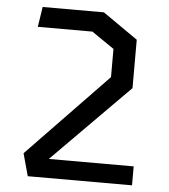

<svg xmlns="http://www.w3.org/2000/svg" viewBox="-52 -777 725 825"><g transform="rotate(5 310.0 -365.0)"><path d="M71.7 -96.8 417.5 -455.3V-577L320.8 -643.2H85.3L98.7 -730H362.8L513.7 -625V-416.3L144.2 -43.8L143.3 -81.8H548V0H98.3Z"/></g></svg>

Font: Monaspace Krypton Var
Style: Regular
Weight: 400
Designer: Riley Cran and the Lettermatic Team
Version: Version 1.101 (Monaspace Krypton Var)